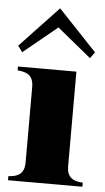

<svg xmlns="http://www.w3.org/2000/svg" viewBox="-55 -805 458 841"><g transform="rotate(5 174.5 -385.0)"><path d="M13 -18V0H340V-18C305 -20 270 -29 270 -84V-500H13V-483C48 -480 83 -472 83 -416V-84C83 -29 48 -20 13 -18ZM344 -591 175 -770 6 -591 26 -564 175 -686 324 -564Z"/></g></svg>

Font: Sprat Condesed
Style: Bold
Weight: 700
Width: 3
Designer: Ethan Nakache
Foundry: Collletttivo
Version: Version 2.000;Glyphs 3.2 (3217)